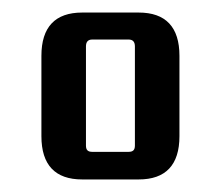

<svg xmlns="http://www.w3.org/2000/svg" viewBox="-20 -678 348 306"><path d="M266 -589C266 -635 244 -658 201 -658H111C68 -658 46 -635 46 -589V-461C46 -415 68 -392 111 -392H201C244 -392 266 -415 266 -461ZM195 -446C195 -439 192 -436 185 -436H127C120 -436 117 -439 117 -446V-604C117 -611 120 -615 127 -615H185C192 -615 195 -611 195 -604Z"/></svg>

Font: sklik
Style: Regular
Weight: 400
Designer: Joe Prince
Foundry: Joe Prince
Version: Version 1.001